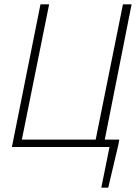

<svg xmlns="http://www.w3.org/2000/svg" viewBox="-20 -679 649 887"><path d="M35 0H486L448 188H480L527 -11L531 -34H464L588 -659H548L422 -34H81L207 -659H167Z"/></svg>

Font: Source Sans Pro Light
Style: Italic
Weight: 300
Italic angle: -11°
Designer: Paul D. Hunt
Foundry: Adobe Systems Incorporated
Version: Version 3.006;hotconv 1.0.111;makeotfexe 2.5.65597